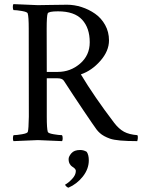

<svg xmlns="http://www.w3.org/2000/svg" viewBox="-20 -666 673 910"><path d="M359.9 44.9Q377 44.9 391.1 53.7Q400.9 68.4 400.9 93.8Q400.9 134.8 372.6 170.7Q344.2 206.5 304.2 223.6Q298.8 222.2 293.7 217Q288.6 211.9 288.6 209Q303.7 201.2 321.5 182.4Q339.4 163.6 339.4 144.5Q339.4 137.7 334 132.6Q328.6 127.4 322.3 123.8Q315.9 120.1 310.5 110.8Q305.2 101.6 305.2 87.9Q305.2 75.7 318.4 60.3Q331.5 44.9 359.9 44.9ZM297.9 -643.6Q332 -643.6 366.5 -632.6Q400.9 -621.6 430.4 -601.1Q460 -580.6 478.3 -547.6Q496.6 -514.6 496.6 -474.6Q496.6 -424.3 455.8 -377.7Q415 -331.1 363.3 -313.5Q426.3 -208.5 521 -84Q543 -55.2 567.6 -41.7Q592.3 -28.3 631.3 -25.4Q634.3 -20 633.1 -10Q631.8 0 630.4 2.9Q535.2 2.9 501.5 -8.8Q470.2 -20 453.6 -35.2Q445.3 -42.5 438 -51.8Q425.3 -68.8 375.2 -143.1Q325.2 -217.3 282.7 -283.2Q274.9 -294.9 253.4 -294.9H201.7V-113.3Q201.7 -56.6 206.5 -41Q208.5 -34.2 233.9 -29.8Q259.3 -25.4 273.9 -25.4Q276.9 -21.5 277.1 -11.2Q277.3 -1 273.9 2.9Q173.8 -2 159.7 -2Q144.5 -2 44.4 2.9Q41 -1 41.3 -11.2Q41.5 -21.5 44.4 -25.4Q59.1 -25.4 84.5 -29.8Q109.9 -34.2 111.8 -41Q115.7 -53.2 116.7 -113.3L116.2 -530.3Q116.2 -586.9 111.3 -602.5Q109.4 -609.4 84 -613.8Q58.6 -618.2 43.9 -618.2Q41 -622.1 40.8 -632.3Q40.5 -642.6 43.9 -646.5Q144 -641.6 159.2 -641.6Q175.8 -641.6 221.2 -642.6Q266.6 -643.6 297.9 -643.6ZM405.3 -465.8Q405.3 -533.7 368.9 -573Q332.5 -612.3 254.9 -612.3Q210.4 -612.3 206.1 -602.5Q201.2 -590.8 201.2 -529.3L201.7 -325.2H253.9Q314 -325.2 359.6 -364.5Q405.3 -403.8 405.3 -465.8Z"/></svg>

Font: Amiri
Style: Regular
Weight: 400
Designer: Khaled Hosny
Version: Version 000.108